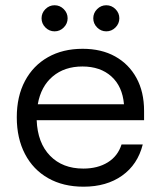

<svg xmlns="http://www.w3.org/2000/svg" viewBox="-20 -694 607 724"><path d="M295 10Q218.3 10 161.7 -22.1Q105 -54.2 74.2 -113.3Q43.3 -172.5 43.3 -251.7Q43.3 -330.8 74.2 -388.8Q105 -446.7 160.8 -478.3Q216.7 -510 291.7 -510Q362.5 -510 414.2 -481.2Q465.8 -452.5 494.6 -400Q523.3 -347.5 523.3 -275.8V-240.8H118.3Q121.7 -155 168.8 -106.7Q215.8 -58.3 294.2 -58.3Q348.3 -58.3 386.2 -81.7Q424.2 -105 438.3 -149.2H518.3Q499.2 -73.3 440.4 -31.7Q381.7 10 295 10ZM122.5 -300.8H447.5Q441.7 -368.3 400 -405.8Q358.3 -443.3 290.8 -443.3Q223.3 -443.3 178.8 -405.8Q134.2 -368.3 122.5 -300.8ZM380.8 -575.8Q360.8 -575.8 346.2 -590.4Q331.7 -605 331.7 -625Q331.7 -645 346.2 -659.6Q360.8 -674.2 380.8 -674.2Q400.8 -674.2 415.4 -659.6Q430 -645 430 -625Q430 -605 415.4 -590.4Q400.8 -575.8 380.8 -575.8ZM185.8 -575.8Q165.8 -575.8 151.2 -590.4Q136.7 -605 136.7 -625Q136.7 -645 151.2 -659.6Q165.8 -674.2 185.8 -674.2Q205.8 -674.2 220.4 -659.6Q235 -645 235 -625Q235 -605 220.4 -590.4Q205.8 -575.8 185.8 -575.8Z"/></svg>

Font: Funnel Display Light
Style: Regular
Weight: 300
Designer: NORD ID, Kristian Moeller
Foundry: Dicotype
Version: Version 1.000